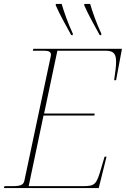

<svg xmlns="http://www.w3.org/2000/svg" viewBox="-27 -964 645 984"><path d="M338 -784H346V-792C321 -845 300 -906 289 -944H259V-936C283 -882 306 -843 338 -784ZM484 -784H492V-792C467 -845 446 -906 435 -944H405V-936C429 -882 452 -843 484 -784ZM-7 0H479L519 -161H509L491 -100C467 -18 460 -10 397 -10H120L196 -372H457L458 -382H199L267 -704H514C554 -704 568 -690 568 -647C568 -625 564 -594 558 -553H568L598 -714H144L141 -704H200C225 -704 234 -697 234 -684C234 -681 234 -678 233 -675L99 -43C95 -22 89 -10 39 -10H-4Z"/></svg>

Font: Noto Serif Display Thin
Style: Italic
Weight: 100
Italic angle: -12°
Designer: Monotype Design Team
Foundry: Monotype Imaging Inc.
Version: Version 2.009